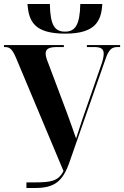

<svg xmlns="http://www.w3.org/2000/svg" viewBox="-20 -939 620 959"><path d="M306 -771C458 -771 486 -835 491 -919H381C379 -812 354 -781 305 -781C254 -781 231 -811 229 -919H117C124 -834 149 -771 306 -771ZM112 0H154C252 0 294 -32 328 -132L507 -644C523 -690 537 -704 567 -704H580V-714H414V-704H451C484 -704 498 -695 498 -671C498 -657 494 -636 484 -610L391 -342C381 -311 371 -282 360 -247C344 -292 330 -334 313 -379L222 -621C213 -643 208 -659 208 -671C208 -695 225 -704 265 -704H299V-714H0V-704H5C31 -704 42 -691 60 -650L297 -85C272 -34 234 -28 151 -28H112Z"/></svg>

Font: Noto Serif Display Condensed Extra
Style: Regular
Weight: 800
Width: 3
Designer: Monotype Design Team
Foundry: Monotype Imaging Inc.
Version: Version 1.900